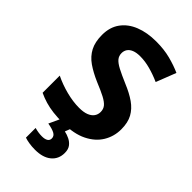

<svg xmlns="http://www.w3.org/2000/svg" viewBox="-286 -812 1140 1140"><g transform="rotate(45 284.0 -242.0)"><path d="M530.3 -208.5Q530.3 -148.6 500.3 -99Q470.3 -49.5 410.1 -19.7Q349.9 10 258.5 10Q212.4 10 175.9 5.7Q139.4 1.3 108 -7.9Q76.7 -17 46.3 -31.4V-175.4Q97.1 -150.6 154.3 -135.9Q211.5 -121.2 262.5 -121.2Q299.3 -121.2 323.2 -130.5Q347 -139.8 359 -156.4Q370.9 -172.9 370.9 -194.5Q370.9 -218.7 357.2 -235.3Q343.6 -251.8 312.8 -268Q282 -284.1 229.2 -305.7Q173.6 -329.8 133.9 -357.4Q94.3 -385.1 73.4 -424.9Q52.6 -464.8 52.6 -523.8Q52.6 -588.9 85 -633.4Q117.3 -678 174.9 -701Q232.5 -724 308.2 -724Q374.6 -724 428.3 -710Q482.1 -695.9 524.8 -676.6L475.9 -551.1Q432.8 -570.4 388.6 -582.4Q344.5 -594.5 303.5 -594.5Q272 -594.5 251.4 -586.2Q230.9 -577.9 220.9 -563.2Q211 -548.4 211 -529.5Q211 -506.3 224.6 -489.8Q238.3 -473.2 269.9 -456.5Q301.6 -439.9 356.2 -416.5Q411.8 -393.5 450.6 -366.4Q489.3 -339.2 509.8 -301.9Q530.3 -264.5 530.3 -208.5ZM392.4 128.2Q392.4 179.6 355.7 209.8Q319.1 240 253.8 240Q226 240 202.7 236.1Q179.5 232.3 164.7 226.9V145.6Q179.1 149.7 194.8 152.2Q210.5 154.7 225.8 154.7Q250.4 154.7 263.6 146.5Q276.9 138.4 276.9 121.5Q276.9 101.5 257.2 90.9Q237.4 80.2 199.4 73.9L233.6 0H316.6L302 37.5Q323.3 41.8 344.3 52Q365.3 62.2 378.9 80.2Q392.4 98.2 392.4 128.2Z"/></g></svg>

Font: Noto Sans Oriya
Style: Regular
Weight: 400
Designer: Amélie Bonet and Sol Matas
Foundry: Google LLC
Version: Version 2.006